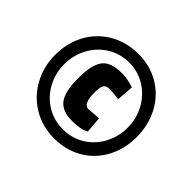

<svg xmlns="http://www.w3.org/2000/svg" viewBox="-135 -890 913 913"><g transform="rotate(45 321.5 -434.0)"><path d="M46 -436Q46 -516 81.5 -580.5Q117 -645 180.5 -681.5Q244 -718 324 -718Q403 -718 465.5 -680.5Q528 -643 562.5 -577.5Q597 -512 597 -432Q597 -352 562.5 -287.5Q528 -223 465.5 -186.5Q403 -150 324 -150Q245 -150 181.5 -187.5Q118 -225 82 -290.5Q46 -356 46 -436ZM535 -433Q535 -494 507 -545.5Q479 -597 430 -627.5Q381 -658 322 -658Q261 -658 212 -627.5Q163 -597 135.5 -545.5Q108 -494 108 -434Q108 -373 136 -321.5Q164 -270 213 -240Q262 -210 322 -210Q382 -210 430.5 -239.5Q479 -269 507 -320.5Q535 -372 535 -433ZM202 -435Q202 -497 215 -532.5Q228 -568 256.5 -583Q285 -598 334 -598Q370 -598 414 -583L407 -497Q372 -503 346 -503Q321 -503 313 -489.5Q305 -476 305 -439Q305 -364 340 -364L407 -369L414 -287Q386 -269 324 -269Q259 -269 230.5 -306Q202 -343 202 -435Z"/></g></svg>

Font: Cairo
Style: Bold
Weight: 700
Designer: Mohamed Gaber
Foundry: Kief Type Foundry
Version: Version 2.100